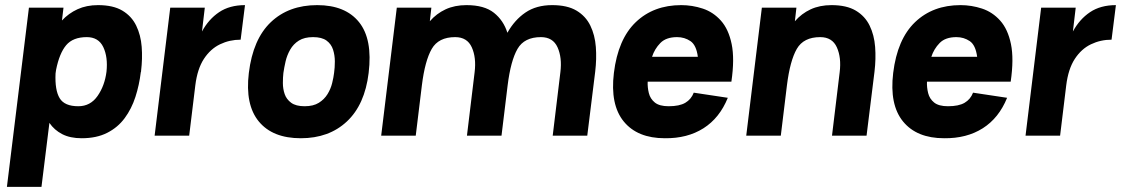

<svg xmlns="http://www.w3.org/2000/svg" viewBox="-20 -530 4379 750"><path d="M142 200H7L93 -500H228L222 -450Q248 -478 283 -494Q318 -510 363 -510Q422 -510 458 -488.5Q494 -467 512 -430Q530 -393 533.5 -347Q537 -301 531 -252V-250L530 -248Q524 -198 509 -151.5Q494 -105 467 -68.5Q440 -32 398.5 -11Q357 10 299 10Q254 10 223 -6Q192 -22 173 -50ZM319 -385Q265 -385 238.5 -353.5Q212 -322 199 -257L197 -243Q194 -178 213 -146.5Q232 -115 286 -115Q333 -115 361 -155Q389 -195 396 -250Q402 -307 383.5 -346Q365 -385 319 -385Z M584 0 645 -500H780L769 -407Q795 -455 836 -482.5Q877 -510 937 -510L920 -375Q877 -375 839.5 -357Q802 -339 776.5 -300Q751 -261 743 -197L719 0Z M952 -245Q968 -377 1038 -443.5Q1108 -510 1219 -510Q1329 -510 1382.5 -443.5Q1436 -377 1420 -245Q1405 -121 1335 -55.5Q1265 10 1155 10Q1045 10 991 -55.5Q937 -121 952 -245ZM1170 -115Q1204 -115 1225.5 -128.5Q1247 -142 1259.5 -162.5Q1272 -183 1277.5 -205.5Q1283 -228 1285 -245Q1288 -266 1288 -290Q1288 -314 1281 -336Q1274 -358 1255.5 -371.5Q1237 -385 1203 -385Q1169 -385 1147.5 -371.5Q1126 -358 1113.5 -336Q1101 -314 1095.5 -290Q1090 -266 1087 -245Q1085 -228 1085 -205.5Q1085 -183 1092 -162.5Q1099 -142 1117.5 -128.5Q1136 -115 1170 -115Z M1469 0 1530 -500H1665L1659 -447Q1685 -477 1720.5 -493.5Q1756 -510 1802 -510Q1872 -510 1909.5 -480Q1947 -450 1962 -402Q1990 -452 2032.5 -481Q2075 -510 2137 -510Q2196 -510 2232 -488.5Q2268 -467 2286 -430Q2304 -393 2307.5 -346.5Q2311 -300 2305 -250L2274 0H2139L2169 -248Q2176 -305 2158 -345Q2140 -385 2093 -385Q2028 -385 2001.5 -339Q1975 -293 1963 -197L1939 0H1804L1834 -248Q1841 -305 1823 -345Q1805 -385 1758 -385Q1693 -385 1666.5 -339Q1640 -293 1628 -197L1604 0Z M2690 -168 2823 -148Q2791 -69 2728 -29Q2665 11 2577 10Q2470 10 2416.5 -55.5Q2363 -121 2378 -245Q2394 -377 2463.5 -443.5Q2533 -510 2641 -510Q2684 -510 2725 -496.5Q2766 -483 2796 -449.5Q2826 -416 2838 -358Q2850 -300 2837 -211H2510Q2509 -189 2514.5 -166.5Q2520 -144 2538 -129.5Q2556 -115 2592 -115Q2634 -115 2657 -128.5Q2680 -142 2690 -168ZM2625 -385Q2582 -385 2559.5 -362Q2537 -339 2527 -308H2706Q2700 -354 2677 -369.5Q2654 -385 2625 -385Z M2895 0 2956 -500H3091L3085 -447Q3111 -477 3146.5 -493.5Q3182 -510 3228 -510Q3287 -510 3323 -488.5Q3359 -467 3377 -430Q3395 -393 3398.5 -346.5Q3402 -300 3396 -250L3365 0H3230L3260 -248Q3267 -305 3249 -345Q3231 -385 3184 -385Q3119 -385 3092.5 -339Q3066 -293 3054 -197L3030 0Z M3781 -168 3914 -148Q3882 -69 3819 -29Q3756 11 3668 10Q3561 10 3507.5 -55.5Q3454 -121 3469 -245Q3485 -377 3554.5 -443.5Q3624 -510 3732 -510Q3775 -510 3816 -496.5Q3857 -483 3887 -449.5Q3917 -416 3929 -358Q3941 -300 3928 -211H3601Q3600 -189 3605.5 -166.5Q3611 -144 3629 -129.5Q3647 -115 3683 -115Q3725 -115 3748 -128.5Q3771 -142 3781 -168ZM3716 -385Q3673 -385 3650.5 -362Q3628 -339 3618 -308H3797Q3791 -354 3768 -369.5Q3745 -385 3716 -385Z M3986 0 4047 -500H4182L4171 -407Q4197 -455 4238 -482.5Q4279 -510 4339 -510L4322 -375Q4279 -375 4241.5 -357Q4204 -339 4178.5 -300Q4153 -261 4145 -197L4121 0Z"/></svg>

Font: Haskoy ExtraBold
Style: Italic
Weight: 800
Designer: Ertekin Erdin
Foundry: Ertekin Erdin
Version: Version 2.000; ttfautohint (v1.8.4.7-5d5b)